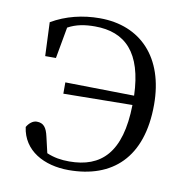

<svg xmlns="http://www.w3.org/2000/svg" viewBox="-66 -590 654 669"><g transform="rotate(10 261.0 -256.0)"><path d="M155 -245 399 -248C396 -78 328 -16 216 -16C187 -16 162 -20 136 -31L123 -87C116 -119 105 -133 81 -133C67 -133 54 -122 46 -108C57 -26 132 14 219 14C373 14 473 -74 473 -262C473 -428 380 -526 235 -526C175 -526 116 -512 65 -482L70 -363H108L128 -474C157 -490 188 -495 223 -495C331 -495 394 -432 399 -281L155 -285Z"/></g></svg>

Font: Noto Serif CJK KR Light
Style: Regular
Weight: 300
Designer: Ryoko NISHIZUKA 西塚涼子 (kana & ideographs); Frank Grießhammer (Latin, Greek & Cyrillic); Wenlong ZHANG 张文龙 (bopomofo); San
Foundry: Adobe
Version: Version 2.001;hotconv 1.1.0;makeotfexe 2.6.0